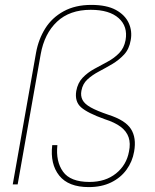

<svg xmlns="http://www.w3.org/2000/svg" viewBox="-20 -752 631 783"><path d="M342 11Q259 11 221.5 -36Q184 -83 193 -160H214Q207 -94 237 -52Q267 -10 345 -10Q410 -10 453 -44.5Q496 -79 506 -134Q513 -167 504.5 -192Q496 -217 472 -235Q448 -253 407 -266Q337 -291 310.5 -314.5Q284 -338 291 -381Q297 -414 317 -435Q337 -456 364.5 -471Q392 -486 419 -500.5Q446 -515 466 -535.5Q486 -556 492 -588Q502 -644 464 -678Q426 -712 350 -712Q264 -712 212.5 -663.5Q161 -615 146 -531L52 0H32L127 -537Q137 -592 164.5 -636Q192 -680 239.5 -706Q287 -732 352 -732Q415 -732 452.5 -711.5Q490 -691 505 -658Q520 -625 513 -588Q507 -552 486 -529.5Q465 -507 438 -491Q411 -475 383.5 -460.5Q356 -446 336.5 -428Q317 -410 312 -382Q308 -361 316.5 -344.5Q325 -328 350 -314Q375 -300 422 -284Q491 -262 514 -226Q537 -190 527 -134Q520 -93 496 -60Q472 -27 433 -8Q394 11 342 11Z"/></svg>

Font: DM Sans 16pt Thin
Style: Italic
Weight: 250
Italic angle: -10°
Version: Version 4.004;gftools[0.9.30]